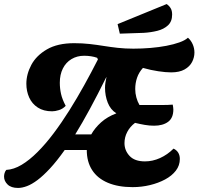

<svg xmlns="http://www.w3.org/2000/svg" viewBox="-55 -902 979 947"><path d="M34 25Q0 25 -17.5 8Q-35 -9 -35 -31Q-35 -39 -32.5 -48Q-30 -57 -24 -64Q13 -66 51.5 -89Q90 -112 130 -152Q170 -192 209.5 -244.5Q249 -297 287 -357.5Q325 -418 360.5 -482Q396 -546 428 -609L424 -617Q410 -622 393.5 -624.5Q377 -627 360 -627Q325 -627 297.5 -610.5Q270 -594 255 -564Q240 -534 240 -494Q240 -466 246 -439Q252 -412 269 -380Q255 -365 236 -359Q217 -353 202 -353Q160 -353 131.5 -371.5Q103 -390 89 -421Q75 -452 75 -489Q75 -536 99.5 -582Q124 -628 176.5 -658.5Q229 -689 311 -689Q351 -689 386.5 -685Q422 -681 456 -675.5Q490 -670 526 -666Q562 -662 603 -662Q645 -662 687 -665.5Q729 -669 765.5 -676Q802 -683 830 -693Q858 -703 872 -716Q887 -703 895.5 -683.5Q904 -664 904 -643Q904 -619 892.5 -596.5Q881 -574 855.5 -559.5Q830 -545 789 -545Q763 -545 726 -550.5Q689 -556 650 -567Q630 -545 621 -518.5Q612 -492 612 -463Q612 -442 617.5 -421.5Q623 -401 633 -384H707Q719 -384 737 -384Q755 -384 772 -384.5Q789 -385 797 -386Q798 -380 799 -373.5Q800 -367 800 -362Q800 -320 774 -301Q748 -282 705 -282Q682 -282 659 -286Q636 -290 611 -296Q586 -277 572.5 -251Q559 -225 559 -196Q559 -160 584 -133Q609 -106 660 -106Q698 -106 734.5 -122.5Q771 -139 801 -169Q816 -162 824 -149Q832 -136 832 -118Q832 -86 812.5 -60.5Q793 -35 759.5 -17Q726 1 684.5 11Q643 21 599 21Q528 21 477 -0.5Q426 -22 399.5 -63Q373 -104 373 -162H264Q225 -107 191.5 -71Q158 -35 130 -14Q102 7 78 16Q54 25 34 25ZM316 -239H395Q413 -271 443.5 -298.5Q474 -326 519 -343Q490 -361 476.5 -395.5Q463 -430 463 -469Q463 -481 465 -494.5Q467 -508 470 -521H469Q427 -436 388.5 -365Q350 -294 316 -239ZM536 -736 525 -783 767 -882Q780 -873 787 -861Q794 -849 794 -830Q794 -796 773.5 -777Q753 -758 721 -750Q689 -742 654 -740Z"/></svg>

Font: Sansita Swashed Light
Style: Bold
Weight: 700
Version: Version 1.003